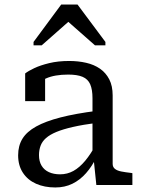

<svg xmlns="http://www.w3.org/2000/svg" viewBox="-20 -816 623 847"><path d="M407 -327V-274Q346 -266 302 -256Q258 -246 229 -234Q200 -222 183 -207Q166 -192 159 -173Q152 -154 152 -132Q152 -104 163.5 -85Q175 -66 196 -56.5Q217 -47 245 -47Q277 -47 304 -62Q331 -77 356 -107Q381 -137 405 -182L406 -123Q386 -82 359.5 -52Q333 -22 299.5 -5.5Q266 11 224 11Q176 11 139 -5.5Q102 -22 81 -54Q60 -86 60 -131Q60 -173 79 -204Q98 -235 139.5 -258Q181 -281 247 -298Q313 -315 407 -327ZM405 0 393 -116 388 -122V-383Q388 -421 378 -444Q368 -467 344.5 -477Q321 -487 281 -487Q221 -487 183 -470Q145 -453 126 -434Q126 -442 130 -450.5Q134 -459 141 -466.5Q148 -474 157.5 -479Q167 -484 179 -486V-370H91V-492Q105 -503 131.5 -515.5Q158 -528 197 -537.5Q236 -547 285 -547Q325 -547 360 -539Q395 -531 421 -513Q447 -495 462 -466Q477 -437 477 -395V-93Q477 -79 487 -71Q497 -63 515 -59.5Q533 -56 559 -53L564 -52V0ZM322 -796H250L128 -631V-616H164L317 -751L248 -749L399 -616H445V-631Z"/></svg>

Font: Roboto Serif
Style: Regular
Weight: 400
Designer: Greg Gazdowicz
Foundry: Commercial Type
Version: Version 1.008